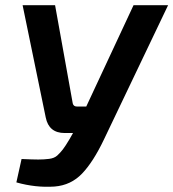

<svg xmlns="http://www.w3.org/2000/svg" viewBox="-20 -710 667 739"><path d="M627 -690 380 -173Q339 -87 296 -42Q253 3 190 8Q117 13 43 -8L63 -98Q106 -96 127.5 -96Q149 -96 169 -98.5Q189 -101 200.5 -111.5Q212 -122 222 -135Q232 -148 248 -175L261 -198H229Q168 -198 156 -258L67 -690H192L260 -312Q263 -300 276 -300H312L494 -690Z"/></svg>

Font: Exo 2.0 Semi Bold
Style: Italic
Weight: 600
Italic angle: -8°
Designer: Natanael Gama
Version: Version 1.001;PS 001.001;hotconv 1.0.70;makeotf.lib2.5.58329